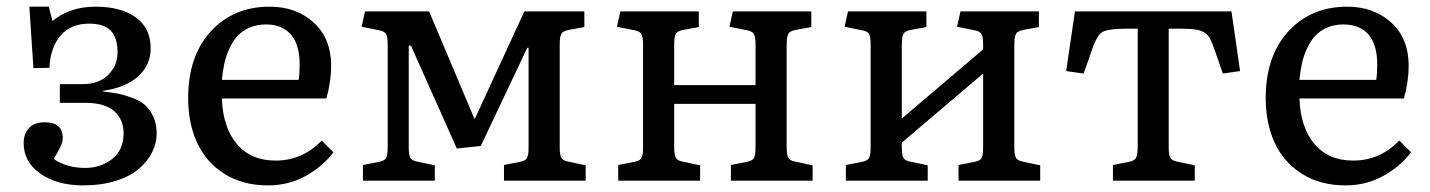

<svg xmlns="http://www.w3.org/2000/svg" viewBox="-20 -541 4283 575"><path d="M229 14.2Q151.4 14.2 101.1 -20.8Q50.8 -55.7 50.8 -112.8Q50.8 -139.6 66.7 -157.2Q82.5 -174.8 113.8 -174.8Q168 -174.8 168 -127.9Q168 -117.2 162.4 -104.5Q156.7 -91.8 141.1 -64.9Q179.2 -38.1 234.9 -38.1Q281.7 -38.1 315.9 -64.9Q350.1 -91.8 350.1 -141.1Q350.1 -184.1 321.5 -208.5Q293 -232.9 237.8 -232.9H159.2V-289.1H228Q276.9 -289.1 304.4 -317.1Q332 -345.2 332 -383.8Q332 -427.7 312 -449Q292 -470.2 247.1 -470.2Q191.9 -470.2 161.4 -434.6Q130.9 -398.9 127.9 -337.9L80.1 -336.9L67.9 -521H126L137.2 -478Q158.2 -496.6 191.4 -508.8Q224.6 -521 266.1 -521Q342.3 -521 386.7 -489Q431.2 -457 431.2 -396Q431.2 -345.7 393.3 -312Q355.5 -278.3 288.1 -269V-267.1Q314 -264.2 333.3 -260.5Q352.5 -256.8 376 -248Q399.4 -239.3 414.1 -226.6Q428.7 -213.9 439 -191.9Q449.2 -169.9 449.2 -141.1Q449.2 -112.3 435.8 -85.4Q422.4 -58.6 396.5 -35.9Q370.6 -13.2 327.1 0.5Q283.7 14.2 229 14.2Z M782.7 14.2Q706.1 14.2 651.1 -21Q596.2 -56.2 569.8 -114.5Q543.5 -172.9 543.5 -247.1Q543.5 -373 611.3 -447Q679.2 -521 787.6 -521Q867.2 -521 919.4 -473.4Q971.7 -425.8 971.7 -344.2Q971.7 -297.9 957.5 -246.1H644.5Q647.5 -159.7 689.2 -109.9Q731 -60.1 805.7 -60.1Q885.7 -60.1 943.4 -120.1L978.5 -85Q947.3 -43 896 -14.4Q844.7 14.2 782.7 14.2ZM644.5 -301.8H874.5Q877.4 -321.3 877.4 -348.1Q877.4 -407.2 851.3 -437.5Q825.2 -467.8 776.4 -467.8Q748.5 -467.8 726.6 -458Q704.6 -448.2 690.4 -432.4Q676.3 -416.5 666.3 -394Q656.2 -371.6 651.6 -349.6Q647 -327.6 644.5 -301.8Z M1066.9 0V-46.9L1115.2 -56.2Q1124.5 -58.1 1130.1 -61.5Q1135.7 -64.9 1137.9 -72Q1140.1 -79.1 1140.6 -85Q1141.1 -90.8 1141.1 -104V-407.2Q1141.1 -429.7 1136.5 -438.5Q1131.8 -447.3 1116.2 -450.2L1063 -460.9L1073.2 -506.8H1265.1L1400.9 -185.1L1404.3 -189.9L1550.3 -506.8H1730V-460L1682.1 -451.2Q1672.9 -449.2 1667.2 -445.8Q1661.6 -442.4 1659.4 -435.1Q1657.2 -427.7 1656.7 -421.9Q1656.2 -416 1656.2 -402.8V-100.1Q1656.2 -77.6 1660.9 -68.8Q1665.5 -60.1 1681.2 -57.1L1733.9 -45.9V0H1489.3V-46.9L1537.1 -56.2Q1546.4 -58.1 1552 -61.5Q1557.6 -64.9 1559.8 -72Q1562 -79.1 1562.5 -85Q1563 -90.8 1563 -104V-397.9H1559.1L1419.9 -104L1348.1 -96.2L1210.9 -403.8L1204.1 -404.8V-100.1Q1204.1 -77.6 1208.7 -68.8Q1213.4 -60.1 1229 -57.1L1282.2 -45.9V0Z M1831.5 0V-46.9L1879.9 -56.2Q1889.2 -58.1 1894.8 -61.5Q1900.4 -64.9 1902.6 -72Q1904.8 -79.1 1905.3 -85Q1905.8 -90.8 1905.8 -104V-407.2Q1905.8 -429.7 1901.1 -438.5Q1896.5 -447.3 1880.9 -450.2L1827.6 -460.9L1837.9 -506.8H2072.8V-460L2024.9 -451.2Q2015.6 -449.2 2010 -445.8Q2004.4 -442.4 2002.2 -435.1Q2000 -427.7 1999.5 -421.9Q1999 -416 1999 -402.8V-286.1H2242.7V-407.2Q2242.7 -429.7 2238 -438.5Q2233.4 -447.3 2217.8 -450.2L2164.6 -460.9L2174.8 -506.8H2409.7V-460L2361.8 -451.2Q2352.5 -449.2 2346.9 -445.8Q2341.3 -442.4 2339.1 -435.1Q2336.9 -427.7 2336.4 -421.9Q2335.9 -416 2335.9 -402.8V-100.1Q2335.9 -77.6 2340.6 -68.8Q2345.2 -60.1 2360.8 -57.1L2413.6 -45.9V0H2168.9V-46.9L2216.8 -56.2Q2226.1 -58.1 2231.7 -61.5Q2237.3 -64.9 2239.5 -72Q2241.7 -79.1 2242.2 -85Q2242.7 -90.8 2242.7 -104V-230H1999V-100.1Q1999 -77.6 2003.7 -68.8Q2008.3 -60.1 2023.9 -57.1L2076.7 -45.9V0Z M2513.2 0V-46.9L2561.5 -56.2Q2570.8 -58.1 2576.4 -61.5Q2582 -64.9 2584.2 -72Q2586.4 -79.1 2586.9 -85Q2587.4 -90.8 2587.4 -104V-407.2Q2587.4 -429.7 2582.8 -438.5Q2578.1 -447.3 2562.5 -450.2L2509.3 -460.9L2519.5 -506.8H2754.4V-460L2706.5 -451.2Q2697.3 -449.2 2691.7 -445.8Q2686 -442.4 2683.8 -435.1Q2681.6 -427.7 2681.2 -421.9Q2680.7 -416 2680.7 -402.8V-186L2924.3 -393.1V-407.2Q2924.3 -429.7 2919.7 -438.5Q2915 -447.3 2899.4 -450.2L2846.2 -460.9L2856.4 -506.8H3091.3V-460L3043.5 -451.2Q3034.2 -449.2 3028.6 -445.8Q3022.9 -442.4 3020.8 -435.1Q3018.6 -427.7 3018.1 -421.9Q3017.6 -416 3017.6 -402.8V-100.1Q3017.6 -77.6 3022.2 -68.8Q3026.9 -60.1 3042.5 -57.1L3095.2 -45.9V0H2850.6V-46.9L2898.4 -56.2Q2907.7 -58.1 2913.3 -61.5Q2918.9 -64.9 2921.1 -72Q2923.3 -79.1 2923.8 -85Q2924.3 -90.8 2924.3 -104V-320.8L2680.7 -113.8V-100.1Q2680.7 -77.6 2685.3 -68.8Q2689.9 -60.1 2705.6 -57.1L2758.3 -45.9V0Z M3313 0V-46.9L3360.8 -56.2Q3378.4 -59.6 3382.8 -69.6Q3387.2 -79.6 3387.2 -104V-455.1H3351.1Q3293 -455.1 3277.3 -442.4Q3261.7 -429.7 3244.6 -376Q3243.7 -373 3243.2 -371.6Q3242.7 -370.1 3241.7 -367.4Q3240.7 -364.7 3240.2 -362.8L3225.1 -320.8L3172.9 -328.1L3199.2 -506.8H3668L3693.8 -328.1L3642.1 -320.8L3626 -367.2Q3609.4 -417.5 3601.6 -429.2Q3588.9 -448.7 3559.6 -452.6Q3543.9 -455.1 3516.1 -455.1H3480V-100.1Q3480 -77.6 3484.6 -68.8Q3489.3 -60.1 3504.9 -57.1L3558.1 -45.9V0Z M4009.8 14.2Q3933.1 14.2 3878.2 -21Q3823.2 -56.2 3796.9 -114.5Q3770.5 -172.9 3770.5 -247.1Q3770.5 -373 3838.4 -447Q3906.2 -521 4014.6 -521Q4094.2 -521 4146.5 -473.4Q4198.7 -425.8 4198.7 -344.2Q4198.7 -297.9 4184.6 -246.1H3871.6Q3874.5 -159.7 3916.3 -109.9Q3958 -60.1 4032.7 -60.1Q4112.8 -60.1 4170.4 -120.1L4205.6 -85Q4174.3 -43 4123 -14.4Q4071.8 14.2 4009.8 14.2ZM3871.6 -301.8H4101.6Q4104.5 -321.3 4104.5 -348.1Q4104.5 -407.2 4078.4 -437.5Q4052.2 -467.8 4003.4 -467.8Q3975.6 -467.8 3953.6 -458Q3931.6 -448.2 3917.5 -432.4Q3903.3 -416.5 3893.3 -394Q3883.3 -371.6 3878.7 -349.6Q3874 -327.6 3871.6 -301.8Z"/></svg>

Font: Literata Book
Style: Regular
Weight: 400
Designer: Latin by Veronika Burian and Jose Scaglione. Greek by Irene Vlachou. Cyrillic by Vera Evstafieva
Foundry: TypeTogether
Version: Version 2.003;PS 002.003;hotconv 1.0.88;makeotf.lib2.5.64775